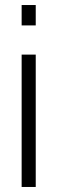

<svg xmlns="http://www.w3.org/2000/svg" viewBox="-20 -743 229 763"><path d="M66 -642V-723H122V-642ZM66 0V-526H122V0Z"/></svg>

Font: Archivo SemiCondensed ExtraLight
Style: Regular
Weight: 250
Width: 4
Designer: Hector Gatti
Foundry: Omnibus-Type
Version: Version 2.001